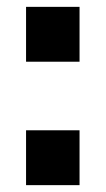

<svg xmlns="http://www.w3.org/2000/svg" viewBox="-20 -540 308 560"><path d="M56 0V-160H212V0ZM56 -360V-520H212V-360Z"/></svg>

Font: Tektur
Style: Bold
Weight: 700
Designer: Adam Jagosz
Foundry: Adam Jagosz
Version: Version 1.005;gftools[0.9.30]